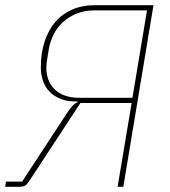

<svg xmlns="http://www.w3.org/2000/svg" viewBox="-34 -718 654 738"><path d="M-11 -20H51L226 -287Q247 -319 264 -325L265 -328Q228 -327 201.5 -337Q175 -347 157.5 -364.5Q140 -382 131.5 -406.5Q123 -431 123 -459Q123 -514 137.5 -558.5Q152 -603 179 -634Q206 -665 244 -681.5Q282 -698 329 -698H556L440 0H418L472 -322H275L77 -20Q69 -8 61 -4Q53 0 41 0H-14ZM475 -342 531 -678H329Q290 -678 260 -665.5Q230 -653 208 -633Q186 -613 172.5 -586Q159 -559 154 -531L147 -489Q144 -471 144 -457Q144 -434 151.5 -413Q159 -392 174.5 -376Q190 -360 214.5 -351Q239 -342 272 -342Z"/></svg>

Font: IBM Plex Mono Thin
Style: Italic
Weight: 100
Italic angle: -9°
Monospace: yes
Designer: Mike Abbink, Paul van der Laan, Pieter van Rosmalen
Foundry: Bold Monday
Version: Version 2.3